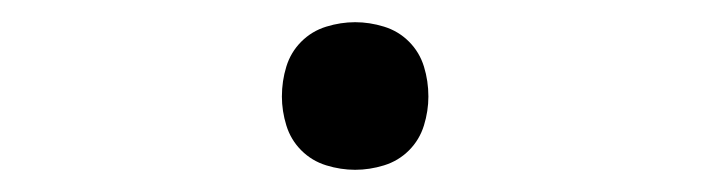

<svg xmlns="http://www.w3.org/2000/svg" viewBox="-20 -145 640 173"><path d="M300 8Q287 8 274 4Q261 0 251.5 -9.5Q242 -19 238 -32Q234 -45 234 -58Q234 -72 238 -85Q242 -98 251.5 -107.5Q261 -117 274 -121Q287 -125 300 -125Q313 -125 326 -121Q339 -117 348.5 -107.5Q358 -98 362 -85Q366 -72 366 -58Q366 -45 362 -32Q358 -19 348.5 -9.5Q339 0 326 4Q313 8 300 8Z"/></svg>

Font: Iosevka Light Extended
Style: Regular
Weight: 300
Width: 7
Monospace: yes
Designer: Belleve Invis
Foundry: Belleve Invis
Version: Version 32.5.0; ttfautohint (v1.8.4)